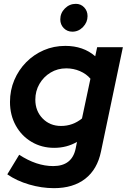

<svg xmlns="http://www.w3.org/2000/svg" viewBox="-20 -767 660 1000"><path d="M261 213Q197 213 132 194Q67 175 18 141L80 39Q170 98 257 98Q355 98 374 7L381 -28Q328 3 262 3Q197 3 144.5 -28Q92 -59 62 -113.5Q32 -168 32 -236Q32 -297 54.5 -350Q77 -403 116.5 -443Q156 -483 208 -505.5Q260 -528 320 -528Q414 -528 476 -474L486 -521H620L506 22Q487 115 424 164Q361 213 261 213ZM298 -111Q359 -111 407 -150L451 -357Q430 -382 396.5 -396.5Q363 -411 325 -411Q280 -411 243.5 -389Q207 -367 185.5 -330Q164 -293 164 -248Q164 -189 202 -150Q240 -111 298 -111ZM357 -602Q330 -602 312 -620.5Q294 -639 294 -666Q294 -699 318 -723Q342 -747 375 -747Q401 -747 418.5 -728.5Q436 -710 436 -683Q436 -651 412.5 -626.5Q389 -602 357 -602Z"/></svg>

Font: Red Hat Display
Style: Bold Italic
Weight: 700
Italic angle: -12°
Designer: Pentagram, MCKL
Foundry: Pentagram, MCKL
Version: Version 1.023; ttfautohint (v1.8.3)